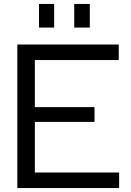

<svg xmlns="http://www.w3.org/2000/svg" viewBox="-20 -955 664 975"><path d="M68 0V-729H583V-650H157V-79H585V0ZM142 -336V-411H460V-336ZM178 -815V-935H255V-815ZM357 -815V-935H436V-815Z"/></svg>

Font: Hubot Sans
Style: Regular
Weight: 400
Designer: Deni Anggara
Foundry: GitHub, Inc., Subsidiary of Microsoft Corporation
Version: Version 2.000